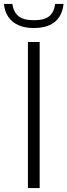

<svg xmlns="http://www.w3.org/2000/svg" viewBox="-52 -953 342 973"><path d="M89.5 0V-740H149V0ZM120 -811Q72 -811 39.5 -826.2Q7 -841.5 -10.8 -868.8Q-28.5 -896 -32 -933H10.5Q16.5 -892.5 41.2 -871.5Q66 -850.5 120 -850.5Q174 -850.5 198.2 -871.5Q222.5 -892.5 227.5 -933H270Q266.5 -895.5 249.2 -868.2Q232 -841 199.8 -826Q167.5 -811 120 -811Z"/></svg>

Font: Encode Sans Condensed Thin Light
Style: Regular
Weight: 300
Version: Version 3.002